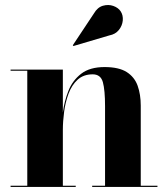

<svg xmlns="http://www.w3.org/2000/svg" viewBox="-20 -733 658 753"><path d="M408.5 -594 268 -552.5 265.5 -555.5 348.5 -680.5Q362.5 -704.5 383.8 -710.5Q405 -716.5 424.2 -709.8Q443.5 -703 453 -689Q463.5 -673 461.5 -652.5Q459.5 -632 446 -615.2Q432.5 -598.5 408.5 -594ZM21.5 -4.5H87V-455.5H21.5V-460H226.5V-291.5Q232 -335 248 -376Q264 -417 298 -443.5Q332 -470 390 -470Q446 -470 476.8 -450.5Q507.5 -431 519.8 -396.8Q532 -362.5 532 -319V-4.5H597.5V0H341.5V-4.5H392V-316.5Q392 -379.5 383.5 -410.5Q375 -441.5 343.5 -441.5Q307.5 -441.5 284.5 -420.5Q261.5 -399.5 249 -366Q236.5 -332.5 231.5 -294.8Q226.5 -257 226.5 -223V-4.5H277V0H21.5Z"/></svg>

Font: Bodoni* 36pt
Style: Bold
Weight: 700
Version: Version 2.3